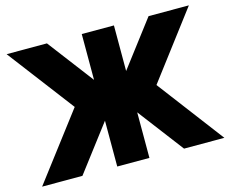

<svg xmlns="http://www.w3.org/2000/svg" viewBox="-98 -840 1180 980"><g transform="rotate(-15 491.5 -350.0)"><path d="M10 -700 276 -350 10 0H223L489 -350L223 -700ZM973 -700H760L494 -350L760 0H973L708 -350ZM407 -700V-435H360V-265H407V0H577V-265H623V-435H577V-700Z"/></g></svg>

Font: Unageo
Style: Black
Weight: 900
Designer: Richard Sepsi
Foundry: Richard Sepsi
Version: Version 2.000